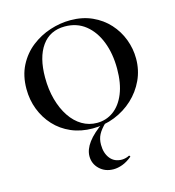

<svg xmlns="http://www.w3.org/2000/svg" viewBox="-129 -744 1025 1127"><g transform="rotate(-15 383.0 -180.5)"><path d="M366 12Q294 12 235.5 -13.5Q177 -39 135.5 -84Q94 -129 71.5 -187.5Q49 -246 49 -312Q49 -393 80.5 -454Q112 -515 164 -555.5Q216 -596 278 -616Q340 -636 401 -636Q475 -636 533.5 -609.5Q592 -583 633 -538Q674 -493 695.5 -436Q717 -379 717 -319Q717 -249 689 -189Q661 -129 612.5 -84Q564 -39 500.5 -13.5Q437 12 366 12ZM399 -13Q455 -13 499 -45Q543 -77 568.5 -139Q594 -201 594 -290Q594 -382 566 -454Q538 -526 486 -567.5Q434 -609 361 -609Q270 -609 221 -540Q172 -471 172 -349Q172 -276 189 -214.5Q206 -153 236.5 -107.5Q267 -62 308.5 -37.5Q350 -13 399 -13ZM432 -6 446 -1Q415 29 401 55.5Q387 82 387 117Q387 168 412.5 200.5Q438 233 484 233Q495 233 508 229.5Q521 226 527 222Q530 220 533.5 224Q537 228 534 230Q505 254 476.5 264.5Q448 275 422 275Q371 275 337.5 243Q304 211 304 165Q304 124 335.5 81.5Q367 39 432 -6Z"/></g></svg>

Font: Cormorant Infant Light
Style: Bold
Weight: 700
Version: Version 4.001